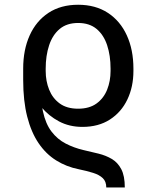

<svg xmlns="http://www.w3.org/2000/svg" viewBox="-20 -573 671 824"><path d="M515.6 231.5H436.1Q436.1 206 421.2 191.6Q406.2 177.2 379.6 168.9Q353 160.5 318.2 153.4Q264.9 142.8 221.1 115.4Q177.2 88.1 145.6 41.5Q114 -5 96.8 -72.3Q79.5 -139.6 79.5 -230.1V-275.6H159.1V-230.1Q152.7 -149.1 164.2 -95.2Q175.8 -41.2 201.2 -8.2Q226.6 24.9 261.9 43.1Q297.2 61.4 338.1 71Q371.1 78.5 402.7 86.3Q434.3 94.1 459.9 109.2Q485.4 124.3 500.5 153.1Q515.6 181.8 515.6 231.5ZM333.8 -28.4Q277.7 -28.4 233.3 -52Q188.9 -75.6 157.3 -113.8Q125.7 -152 108 -196Q102.3 -209.5 95.7 -221.4Q89.1 -233.3 84.3 -244.9Q79.5 -256.4 79.5 -268.5V-278.4Q79.5 -359.4 107.4 -421.2Q135.3 -483 188 -517.8Q240.8 -552.6 315.3 -552.6Q389.9 -552.6 443 -517.8Q496.1 -483 524.3 -421.2Q552.6 -359.4 552.6 -278.4V-268.5Q552.6 -200.3 526.6 -146Q500.7 -91.6 451.7 -60Q402.7 -28.4 333.8 -28.4ZM315.3 -106.5Q363.6 -106.5 394.4 -128.9Q425.1 -151.3 439.8 -188.2Q454.5 -225.1 454.5 -268.5V-278.4Q454.5 -334.5 439.8 -378.9Q425.1 -423.3 394.4 -448.9Q363.6 -474.4 315.3 -474.4Q267 -474.4 236.3 -448.9Q205.6 -423.3 190.9 -378.9Q176.1 -334.5 176.1 -278.4V-268.5Q176.1 -225.1 190.9 -188.2Q205.6 -151.3 236.3 -128.9Q267 -106.5 315.3 -106.5Z"/></svg>

Font: InterMG
Style: Regular
Weight: 400
Designer: Rasmus Andersson
Foundry: rsms
Version: Version 3.019;December 26, 2023;FontCreator 15.0.0.2955 64-b